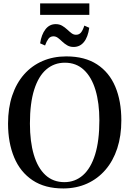

<svg xmlns="http://www.w3.org/2000/svg" viewBox="-20 -1078 748 1110"><path d="M347.5 11.5Q240 12 168.5 -35.8Q97 -83.5 61.8 -168.2Q26.5 -253 26.5 -363.5Q26.5 -453.5 50.5 -525.2Q74.5 -597 119.2 -647.8Q164 -698.5 226 -725.2Q288 -752 363 -752Q470 -752 540.8 -706Q611.5 -660 646.5 -577Q681.5 -494 681.5 -382Q681.5 -292.5 657.8 -220Q634 -147.5 589.5 -96Q545 -44.5 483.8 -16.8Q422.5 11 347.5 11.5ZM352.5 -25Q414 -25 459.5 -65Q505 -105 529.8 -184.5Q554.5 -264 554.5 -382Q554.5 -482.5 532 -557.5Q509.5 -632.5 465 -674Q420.5 -715.5 355 -715.5Q293.5 -715.5 248 -676.8Q202.5 -638 177.8 -560Q153 -482 153 -363.5Q153 -259.5 175.5 -183.5Q198 -107.5 242.5 -66.2Q287 -25 352.5 -25ZM405.5 -806.5Q384.5 -806.5 368.8 -815.8Q353 -825 340.2 -837.2Q327.5 -849.5 315.2 -858.8Q303 -868 289 -868Q270.5 -868 259.8 -853.5Q249 -839 240.5 -815L212 -827.5Q219.5 -878.5 242.8 -908.5Q266 -938.5 302 -938.5Q323.5 -938.5 339.2 -929.2Q355 -920 368 -907.8Q381 -895.5 393.2 -886.2Q405.5 -877 419 -877Q437.5 -877 448.2 -890Q459 -903 467.5 -930L496 -917.5Q488.5 -863.5 465.2 -835Q442 -806.5 405.5 -806.5ZM496.5 -1058.5V-992H212V-1058.5Z"/></svg>

Font: Merriweather 96pt Medium
Style: Regular
Weight: 500
Version: Version 2.100